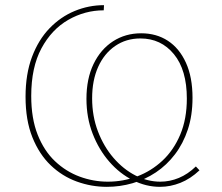

<svg xmlns="http://www.w3.org/2000/svg" viewBox="-20 -718 862 744"><path d="M394 6Q334 6 277.5 -14.5Q221 -35 176.5 -77.5Q132 -120 105.5 -186Q79 -252 79 -343Q79 -431 104 -497.5Q129 -564 172 -608.5Q215 -653 269.5 -675.5Q324 -698 383 -698L382 -678Q309 -678 244.5 -641Q180 -604 140.5 -530.5Q101 -457 101 -346Q101 -259 126 -196Q151 -133 193.5 -93Q236 -53 289 -33.5Q342 -14 398 -14Q457 -14 511.5 -34.5Q566 -55 609.5 -95.5Q653 -136 678.5 -196.5Q704 -257 704 -336Q704 -447 654 -508Q604 -569 524 -569Q469 -569 426.5 -540Q384 -511 360.5 -459Q337 -407 337 -337Q337 -268 359.5 -209Q382 -150 420 -106Q458 -62 505 -38Q552 -14 601 -14Q638 -14 673 -28.5Q708 -43 739 -73L753 -58Q718 -25 679 -9.5Q640 6 600 6Q546 6 495 -19.5Q444 -45 403.5 -91.5Q363 -138 339 -200Q315 -262 315 -335Q315 -413 342.5 -470Q370 -527 418 -558Q466 -589 527 -589Q586 -589 630.5 -560Q675 -531 700.5 -475Q726 -419 726 -339Q726 -271 708 -216.5Q690 -162 658 -120Q626 -78 584 -50Q542 -22 493.5 -8Q445 6 394 6Z"/></svg>

Font: Bitter Thin
Style: Regular
Weight: 100
Designer: Sol Matas, and Bitter project Authors
Foundry: Sol Matas
Version: Version 2.002